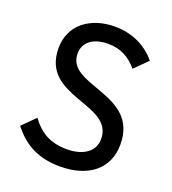

<svg xmlns="http://www.w3.org/2000/svg" viewBox="-131 -803 817 912"><g transform="rotate(20 277.5 -347.0)"><path d="M275 10C419 10 510 -63 510 -186C510 -443 171 -360 171 -523C171 -582 218 -616 293 -616C355 -616 400 -592 441 -544L505 -608C459 -665 386 -704 295 -704C171 -704 77 -634 77 -517C77 -269 415 -358 415 -179C415 -116 360 -78 278 -78C194 -78 140 -110 96 -171L32 -107C91 -31 165 10 275 10Z"/></g></svg>

Font: Outfit
Style: Regular
Weight: 400
Designer: Rodrigo Fuenzalida
Foundry: fragTYPE
Version: Version 1.100;gftools[0.9.27]